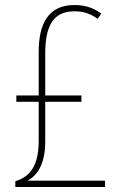

<svg xmlns="http://www.w3.org/2000/svg" viewBox="-20 -744 481 764"><path d="M276 -724C172 -724 134 -649 134 -538V-364H45V-339H134V-184C134 -88 102 -41 41 -23V0H398V-25H89C131 -46 160 -96 160 -180V-339H304V-364H160V-532C160 -647 196 -699 276 -699C308 -699 336 -692 369 -669L383 -690C354 -711 322 -724 276 -724Z"/></svg>

Font: Noto Sans Lao Condensed Thin
Style: Regular
Weight: 100
Width: 3
Designer: Monotype Design Team
Foundry: Monotype Imaging Inc.
Version: Version 2.003